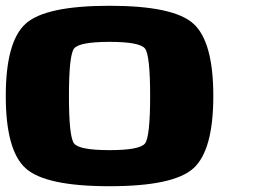

<svg xmlns="http://www.w3.org/2000/svg" viewBox="-20 -645 884 665"><path d="M500 -312.5Q500 -453.1 482.4 -476.6Q464.8 -500 359.4 -500Q253.9 -500 236.3 -476.6Q218.8 -453.1 218.8 -312.5Q218.8 -171.9 236.3 -148.4Q253.9 -125 359.4 -125Q464.8 -125 482.4 -148.4Q500 -171.9 500 -312.5ZM718.8 -312.5Q718.8 -125 650.4 -62.5Q582 0 359.4 0Q136.7 0 68.4 -62.5Q0 -125 0 -312.5Q0 -500 68.4 -562.5Q136.7 -625 359.4 -625Q582 -625 650.4 -562.5Q718.8 -500 718.8 -312.5Z"/></svg>

Font: CraftyPE
Style: Regular
Weight: 400
Designer: Erek Butcher
Foundry: Haunted Coop
Version: Version 0.018;April 4, 2024;FontCreator 15.0.0.2962 64-bit